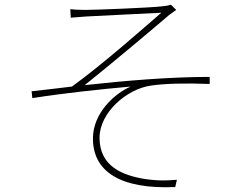

<svg xmlns="http://www.w3.org/2000/svg" viewBox="-20 -767 1040 814"><path d="M278 -728 280 -692C292 -693 317 -695 344 -697C389 -700 616 -710 664 -713C599 -657 413 -492 285 -400C235 -394 169 -386 114 -380L117 -351C256 -373 412 -389 534 -400C468 -372 374 -289 374 -180C374 -39 491 36 723 26L730 -5C695 -2 657 1 595 -8C502 -23 402 -60 402 -183C402 -289 516 -389 619 -404C678 -413 769 -415 869 -411V-441C703 -441 509 -425 339 -406C431 -479 622 -639 699 -705C707 -711 721 -721 727 -725L705 -747C695 -744 680 -741 666 -740C612 -734 387 -725 342 -725C315 -725 295 -726 278 -728Z"/></svg>

Font: Noto Sans JP Thin
Style: Regular
Weight: 100
Designer: Ryoko NISHIZUKA 西塚涼子 (kana, bopomofo & ideographs); Paul D. Hunt (Latin, Greek & Cyrillic); Sandoll Communications 산돌커뮤니
Foundry: Adobe
Version: Version 2.004;hotconv 1.0.118;makeotfexe 2.5.65603